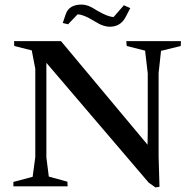

<svg xmlns="http://www.w3.org/2000/svg" viewBox="-20 -822 846 847"><path d="M463.9 -704.1Q451.2 -704.1 438.2 -708.3Q425.3 -712.4 418.5 -716.1Q411.6 -719.7 396.5 -728.5Q378.9 -738.8 370.8 -743.2Q362.8 -747.6 347.9 -753.2Q333 -758.8 322.3 -758.8L280.3 -714.8L256.8 -720.7L270.5 -760.7Q285.2 -801.8 339.8 -801.8Q345.7 -801.8 350.8 -801Q356 -800.3 361.8 -798.6Q367.7 -796.9 371.1 -795.7Q374.5 -794.4 381.1 -791Q387.7 -787.6 389.9 -786.4Q392.1 -785.2 399.4 -780.8Q406.7 -776.4 408.2 -775.4Q456.5 -747.1 481.4 -747.1L526.4 -798.8L554.7 -786.1L533.2 -745.1Q511.2 -704.1 463.9 -704.1ZM666 4.9 635.7 -16.6 184.6 -544.9V-127.9L195.3 -43L277.3 -20.5L278.3 0H39.1V-19.5L124 -42L135.7 -128.9V-518.6L120.1 -599.6L43 -619.1L42 -640.6H249L630.9 -183.6L631.8 -245.1V-498L620.1 -598.6L539.1 -619.1L537.1 -640.6H778.3L777.3 -619.1L690.4 -597.7L679.7 -500V-130.9L683.6 2Z"/></svg>

Font: Comprehension SemiBold
Style: Regular
Weight: 600
Designer: Alfredo Marco Pradil
Foundry: Alfredo Marco Pradil
Version: 1.0